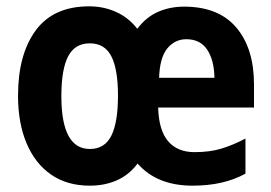

<svg xmlns="http://www.w3.org/2000/svg" viewBox="-20 -577 858 607"><path d="M562 -556Q671 -556 727 -490Q783 -424 783 -310V-237H480Q482 -165 511.5 -130.5Q541 -96 595 -96Q643 -96 679.5 -107Q716 -118 756 -139V-28Q687 10 589 10Q476 10 415 -60Q388 -24 349.5 -7Q311 10 264 10Q192 10 141.5 -25Q91 -60 64 -124Q37 -188 37 -274Q37 -405 93 -481Q149 -557 262 -557Q308 -557 347.5 -539Q387 -521 414 -486Q442 -523 479.5 -539.5Q517 -556 562 -556ZM569 -453Q533 -453 509 -424Q485 -395 483 -331H658Q657 -387 635 -420Q613 -453 569 -453ZM264 -440Q217 -440 195.5 -399Q174 -358 174 -273Q174 -106 264 -106Q311 -106 332 -148Q353 -190 353 -275Q353 -358 332 -399Q311 -440 264 -440Z"/></svg>

Font: Noto Sans Gurmukhi UI Condensed
Style: Bold
Weight: 700
Width: 3
Designer: Jelle Bosma - Monotype Design Team
Foundry: Monotype Imaging Inc.
Version: Version 2.004; ttfautohint (v1.8.4.7-5d5b)